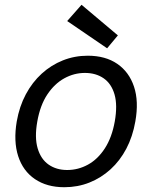

<svg xmlns="http://www.w3.org/2000/svg" viewBox="-20 -771 637 803"><path d="M249 12Q176 12 126 -22Q76 -56 56 -118Q36 -180 50 -263Q61 -326 88 -376.5Q115 -427 154.5 -463Q194 -499 243 -518.5Q292 -538 347 -538Q421 -538 470.5 -504Q520 -470 540.5 -408.5Q561 -347 546 -263Q535 -200 508.5 -149.5Q482 -99 442.5 -63Q403 -27 354 -7.5Q305 12 249 12ZM261 -60Q307 -60 348 -82.5Q389 -105 418.5 -150.5Q448 -196 460 -263Q472 -331 459 -376Q446 -421 413.5 -443.5Q381 -466 335 -466Q290 -466 249 -443.5Q208 -421 178 -376Q148 -331 136 -263Q124 -196 137.5 -150.5Q151 -105 183.5 -82.5Q216 -60 261 -60ZM428 -569 261 -683 321 -751 473 -623Z"/></svg>

Font: DM Sans 9pt
Style: Italic
Weight: 400
Italic angle: -10°
Designer: Colophon Foundry, Jonny Pinhorn
Foundry: Colophon Foundry
Version: Version 4.004